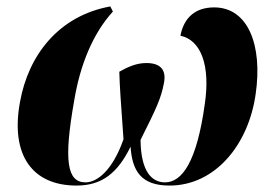

<svg xmlns="http://www.w3.org/2000/svg" viewBox="-20 -567 860 597"><path d="M218 10C297 10 346 -29 386 -111C391 -34 420 10 507 10C649 10 753 -117 775 -275C797 -427 751 -544 646 -544C588 -544 552 -513 541 -456C606 -442 634 -362 617 -245C592 -63 546 0 493 0C455 0 418 -29 417 -132C466 -230 481 -261 490 -310C497 -348 481 -371 435 -371C404 -371 378 -359 351 -344C352 -301 356 -245 364 -134C330 -37 282 0 246 0C189 0 177 -65 211 -256C229 -364 268 -462 331 -531L323 -547C163 -518 68 -396 42 -249C12 -84 81 10 218 10Z"/></svg>

Font: Noto Serif Display ExtraBold
Style: Italic
Weight: 800
Italic angle: -12°
Designer: Monotype Design Team
Foundry: Monotype Imaging Inc.
Version: Version 2.009